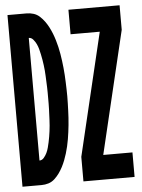

<svg xmlns="http://www.w3.org/2000/svg" viewBox="-53 -777 605 819"><g transform="rotate(-5 250.0 -367.5)"><path d="M271 0V-105L396 -630H271V-735H490V-630L365 -105H490V0ZM10 0V-735H92Q107 -735 121.5 -730.5Q136 -726 147.5 -715.5Q159 -705 168 -692.5Q177 -680 184 -666.5Q191 -653 196.5 -639Q202 -625 206.5 -610Q211 -595 214.5 -580Q218 -565 220.5 -550Q223 -535 225 -520Q227 -505 228.5 -490Q230 -475 231 -459.5Q232 -444 232.5 -429Q233 -414 233.5 -398.5Q234 -383 234 -368Q234 -352 233.5 -336.5Q233 -321 232.5 -306Q232 -291 231 -275.5Q230 -260 228.5 -245Q227 -230 225 -215Q223 -200 220.5 -185Q218 -170 214.5 -155Q211 -140 206.5 -125Q202 -110 196.5 -96Q191 -82 184 -68.5Q177 -55 168 -42.5Q159 -30 147.5 -19.5Q136 -9 121.5 -4.5Q107 0 92 0ZM92 -105Q103 -105 111 -114.5Q119 -124 124 -134.5Q129 -145 132 -156.5Q135 -168 137.5 -179.5Q140 -191 142 -203Q144 -215 145.5 -226.5Q147 -238 148 -249.5Q149 -261 149.5 -273Q150 -285 150.5 -296.5Q151 -308 151.5 -320Q152 -332 152 -344Q152 -356 152 -368Q152 -379 152 -391Q152 -403 151.5 -415Q151 -427 150.5 -438.5Q150 -450 149.5 -462Q149 -474 148 -485.5Q147 -497 145.5 -508.5Q144 -520 142 -532Q140 -544 137.5 -555.5Q135 -567 132 -578.5Q129 -590 124 -600.5Q119 -611 111 -620.5Q103 -630 92 -630Z"/></g></svg>

Font: Iosevka SS04 Extrabold
Style: Regular
Weight: 800
Monospace: yes
Designer: Belleve Invis
Foundry: Belleve Invis
Version: Version 19.0.0; ttfautohint (v1.8.4)